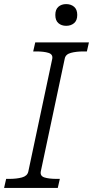

<svg xmlns="http://www.w3.org/2000/svg" viewBox="-40 -917 454 937"><path d="M98 -79 215 -630Q219 -652 196.5 -659Q174 -666 137 -666H122L132 -710H394L384 -666H368Q332 -666 306 -659Q280 -652 276 -631L159 -80Q155 -58 177 -51Q199 -44 237 -44H252L242 0H-20L-10 -44H5Q41 -44 67 -51Q93 -58 98 -79ZM283 -791Q306 -791 321.5 -804Q337 -817 337 -844Q337 -871 321.5 -884Q306 -897 283 -897Q260 -897 245 -884Q230 -871 230 -844Q230 -817 245 -804Q260 -791 283 -791Z"/></svg>

Font: Roboto Serif 20pt ExtraLight
Style: Italic
Weight: 250
Italic angle: -10°
Version: Version 1.007